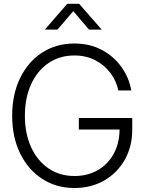

<svg xmlns="http://www.w3.org/2000/svg" viewBox="-20 -963 752 994"><path d="M365.7 10.3Q270.5 10.3 197.8 -37.4Q125 -85 84 -169.2Q43 -253.4 43 -363.3Q43 -474.1 84 -558.6Q125 -643.1 197.8 -690.4Q270.5 -737.8 365.2 -737.8Q444.8 -737.8 507.1 -704.6Q569.3 -671.4 608.9 -616Q648.4 -560.5 659.7 -494.6H592.8Q582.5 -543.9 551.8 -585Q521 -626 473.4 -650.9Q425.8 -675.8 365.2 -675.8Q289.1 -675.8 231.2 -636.5Q173.3 -597.2 141.1 -526.9Q108.9 -456.5 108.9 -363.3Q108.9 -271 141.1 -200.9Q173.3 -130.9 231 -91.3Q288.6 -51.8 365.7 -51.8Q432.6 -51.8 485.1 -81.5Q537.6 -111.3 567.9 -165.5Q598.1 -219.7 599.1 -292.5H388.2V-352.1H664.6V-292.5Q664.6 -203.6 625.7 -135.5Q586.9 -67.4 519.5 -28.6Q452.1 10.3 365.7 10.3ZM277.3 -809.6H212.4V-810.1L328.1 -943.4H389.6L506.3 -810.1V-809.6H440.9L359.4 -905.3Z"/></svg>

Font: Inter Display Light
Style: Regular
Weight: 300
Designer: Rasmus Andersson
Foundry: rsms
Version: Version 4.000;git-a52131595